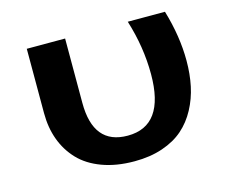

<svg xmlns="http://www.w3.org/2000/svg" viewBox="-85 -671 948 799"><g transform="rotate(-15 389.5 -271.0)"><path d="M402.8 -97.2Q562 -97.2 562 -319.8Q562 -436.5 524.9 -555.2H685.1Q719.2 -440.9 719.2 -335.9Q719.2 -277.8 708.5 -227.1Q697.8 -176.3 673.8 -131.6Q649.9 -86.9 613.8 -55.2Q577.6 -23.4 523.9 -5.1Q470.2 13.2 402.8 13.2Q324.2 13.2 263.7 -9.3Q203.1 -31.7 165.5 -71.5Q127.9 -111.3 108.9 -163.3Q89.8 -215.3 89.8 -277.8V-555.2H254.9V-277.8Q254.9 -97.2 402.8 -97.2Z"/></g></svg>

Font: Sporting Grotesque
Style: Bold
Weight: 700
Designer: Lucas LE BIHAN
Foundry: Lucas LE BIHAN
Version: Version 2.002;PS 2.2;hotconv 1.0.88;makeotf.lib2.5.647800